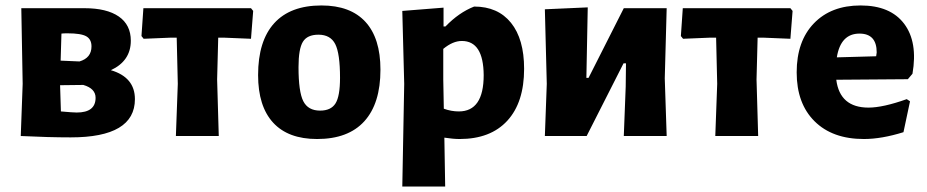

<svg xmlns="http://www.w3.org/2000/svg" viewBox="-20 -498 3394 703"><path d="M56 0 63 -191 58 -468H289Q371 -468 415 -437.5Q459 -407 459 -349Q459 -275 386 -241Q474 -215 474 -135Q474 5 239 5Q158 5 56 0ZM227 -376Q212 -376 205 -375L202 -276L271 -273Q315 -286 315 -328Q315 -354 296 -365Q277 -376 227 -376ZM285 -187 200 -186 203 -90Q247 -86 261 -86Q330 -86 330 -140Q330 -174 285 -187Z M624 0 631 -191 627 -360H602L506 -356L498 -366L505 -468H899L907 -458L899 -356L803 -360H779L775 -207L781 0Z M1157 -478Q1263 -478 1318 -418Q1373 -358 1373 -243Q1373 -119 1314 -54Q1255 11 1141 11Q1035 11 980 -49Q925 -109 925 -223Q925 -348 984 -413Q1043 -478 1157 -478ZM1146 -371Q1105 -371 1089 -345Q1073 -319 1073 -252Q1073 -162 1090.5 -127.5Q1108 -93 1152 -93Q1192 -93 1208.5 -119.5Q1225 -146 1225 -213Q1225 -302 1207.5 -336.5Q1190 -371 1146 -371Z M1604 -470V-401H1611Q1660 -452 1716 -474Q1803 -474 1851 -414.5Q1899 -355 1899 -246Q1899 -123 1837.5 -56Q1776 11 1663 11Q1639 11 1607 6L1610 185H1453L1460 -191L1453 -458ZM1603 -207 1605 -100Q1632 -90 1660 -90Q1751 -90 1751 -223Q1750 -348 1671 -348Q1638 -348 1603 -319Z M1975 0 1982 -191 1975 -464 2132 -471 2127 -213H2135L2264 -468H2421L2414 -211L2421 0H2264L2271 -181L2272 -266H2263L2128 0Z M2599 0 2606 -191 2602 -360H2577L2481 -356L2473 -366L2480 -468H2874L2882 -458L2874 -356L2778 -360H2754L2750 -207L2756 0Z M3143 11Q3028 11 2962.5 -54Q2897 -119 2897 -233Q2897 -347 2960 -412.5Q3023 -478 3131 -478Q3240 -478 3290.5 -411Q3341 -344 3321 -228L3304 -208L3042 -206Q3055 -104 3160 -104Q3213 -104 3300 -135L3312 -127L3288 -14Q3208 11 3143 11ZM3127 -375Q3058 -375 3044 -288L3188 -292L3190 -306Q3190 -375 3127 -375Z"/></svg>

Font: Alegreya Sans SC ExtraBold
Style: Regular
Weight: 800
Designer: Juan Pablo del Peral
Foundry: Huerta Tipografica
Version: Version 2.007